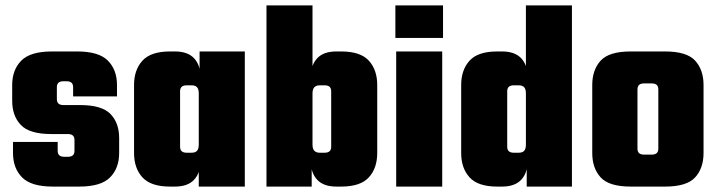

<svg xmlns="http://www.w3.org/2000/svg" viewBox="-20 -689 2653 709"><path d="M255 -132V-172Q255 -183 249 -188.5Q243 -194 230 -194H169Q89 -194 57 -227.5Q25 -261 25 -317V-375Q25 -431 58.5 -465Q92 -499 172 -499H265Q345 -499 378.5 -465Q412 -431 412 -375V-333H250V-367Q250 -378 244 -383.5Q238 -389 225 -389H215Q202 -389 196 -383.5Q190 -378 190 -367V-323Q190 -312 196 -306.5Q202 -301 215 -301H276Q356 -301 388 -268Q420 -235 420 -179V-124Q420 -68 386.5 -34Q353 0 273 0H175Q95 0 61.5 -34Q28 -68 28 -124V-165H193V-132Q193 -121 199 -115.5Q205 -110 218 -110H230Q243 -110 249 -115.5Q255 -121 255 -132Z M645 -240H475V-375Q475 -431 506 -465Q537 -499 608 -499H626Q673 -499 696.5 -474Q720 -449 720 -407V-317H714V-344Q714 -360 707.5 -367Q701 -374 687 -374H670Q657 -374 651 -368.5Q645 -363 645 -352ZM884 0H714V-404H717V-499H884ZM475 -259H645V-147Q645 -136 651 -130.5Q657 -125 670 -125H687Q701 -125 707.5 -132Q714 -139 714 -155V-182H720V-92Q720 -50 696.5 -25Q673 0 626 0H608Q537 0 506 -34Q475 -68 475 -124Z M1203 -259H1373V-124Q1373 -68 1342 -34Q1311 0 1240 0H1222Q1175 0 1151.5 -25Q1128 -50 1128 -92V-182H1134V-155Q1134 -139 1141 -132Q1148 -125 1161 -125H1178Q1191 -125 1197 -130.5Q1203 -136 1203 -147ZM1373 -240H1203V-352Q1203 -363 1197 -368.5Q1191 -374 1178 -374H1161Q1148 -374 1141 -367Q1134 -360 1134 -344V-317H1128V-407Q1128 -449 1151.5 -474Q1175 -499 1222 -499H1240Q1311 -499 1342 -465Q1373 -431 1373 -375ZM964 -669H1134V-95H1131V0H964Z M1613 0H1443V-499H1613ZM1440 -549V-669H1616V-549Z M1853 -240H1683V-375Q1683 -431 1714 -465Q1745 -499 1816 -499H1834Q1881 -499 1904.5 -474Q1928 -449 1928 -407V-317H1922V-344Q1922 -360 1915.5 -367Q1909 -374 1895 -374H1878Q1865 -374 1859 -368.5Q1853 -363 1853 -352ZM1922 -669H2092V0H1925V-95H1922ZM1683 -259H1853V-147Q1853 -136 1859 -130.5Q1865 -125 1878 -125H1895Q1909 -125 1915.5 -132Q1922 -139 1922 -155V-182H1928V-92Q1928 -50 1904.5 -25Q1881 0 1834 0H1816Q1745 0 1714 -34Q1683 -68 1683 -124Z M2411 -231V-359Q2411 -370 2405 -375.5Q2399 -381 2386 -381H2371V-499H2436Q2516 -499 2547 -465Q2578 -431 2578 -375V-231ZM2411 -140V-244H2578V-124Q2578 -68 2547 -34Q2516 0 2436 0H2371V-118H2386Q2399 -118 2405 -123.5Q2411 -129 2411 -140ZM2334 -359V-231H2167V-375Q2167 -431 2198 -465Q2229 -499 2309 -499H2374V-381H2359Q2346 -381 2340 -375.5Q2334 -370 2334 -359ZM2334 -244V-140Q2334 -129 2340 -123.5Q2346 -118 2359 -118H2374V0H2309Q2229 0 2198 -34Q2167 -68 2167 -124V-244Z"/></svg>

Font: Teko Variable Light
Style: Regular
Weight: 300
Designer: Manushi Parikh, Jonny Pinhorn
Foundry: Indian Type Foundry
Version: Version 3.000